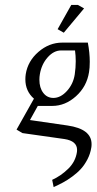

<svg xmlns="http://www.w3.org/2000/svg" viewBox="-20 -556 394 776"><path d="M46.9 -32.2 117.2 -157.2Q82.5 -187.5 82.5 -235.4Q82.5 -245.6 84 -255.9Q92.3 -309.1 135.5 -346.4Q178.7 -383.8 231.9 -383.8H335Q342.8 -342.8 342.8 -306.2Q342.8 -281.2 339.8 -264.2Q330.6 -206.1 287.1 -167Q243.7 -127.9 190.9 -127.9H132.8L101.1 -70.8L252.9 -48.8Q350.1 -34.7 350.1 26.4Q350.1 35.2 349.1 40Q345.2 65.4 333.5 87.9Q321.8 110.4 307.1 126.5Q292.5 142.6 272.2 157.5Q252 172.4 234.6 181.6Q217.3 190.9 196.8 200.2L190.9 170.9Q227.1 154.3 256.1 125.7Q285.2 97.2 291 58.1Q291.5 55.2 291.5 49.8Q291.5 13.7 240.2 5.9L70.8 -18.1ZM139.2 -233.9Q139.2 -201.2 154.8 -180.7Q170.4 -160.2 195.8 -160.2Q225.1 -160.2 250.7 -188.5Q276.4 -216.8 282.2 -255.9Q286.1 -282.7 286.1 -308.6Q286.1 -331.1 283.2 -352.1H227.1Q197.3 -352.1 172.6 -324.2Q147.9 -296.4 141.1 -255.9Q139.2 -245.6 139.2 -233.9ZM212.9 -438 268.1 -536.1H294.9L319.8 -522L237.8 -423.8Z"/></svg>

Font: Gawaa
Style: Italic
Weight: 400
Designer: T. Christopher White
Version: Version 1.0